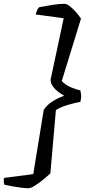

<svg xmlns="http://www.w3.org/2000/svg" viewBox="-69 -822 456 1010"><path d="M80 168Q62 168 40 165Q18 162 -4 158Q-26 154 -45 150Q-48 146 -49 135Q-50 124 -48 114L106 94L161 -244Q178 -270 206 -288Q234 -306 266 -317V-321Q255 -326 239 -337.5Q223 -349 210.5 -365.5Q198 -382 197 -402L266 -726L119 -746Q123 -763 128 -771.5Q133 -780 137 -784Q167 -790 205 -796Q243 -802 269 -802Q282 -802 298 -789.5Q314 -777 330 -759Q346 -741 357 -724L256 -396Q273 -376 303.5 -363Q334 -350 353 -347Q356 -339 357.5 -323.5Q359 -308 354 -286Q336 -283 310.5 -276.5Q285 -270 262 -261.5Q239 -253 225 -243L196 90Q178 107 155.5 125Q133 143 113 155.5Q93 168 80 168Z"/></svg>

Font: Texturina Medium
Style: Italic
Weight: 500
Italic angle: -11°
Designer: Guillermo Torres Carreño
Foundry: Omnibus-Type
Version: Version 1.002